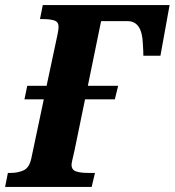

<svg xmlns="http://www.w3.org/2000/svg" viewBox="-41 -734 686 754"><path d="M-21 0 -10 -55H2Q29 -55 51.5 -65Q74 -75 82 -112L131 -344H55L66 -397H142L185 -599Q187 -608 188 -616Q189 -624 189 -629Q189 -648 172.5 -653.5Q156 -659 128 -659H116L127 -714H625L589 -515H522Q522 -533 520 -562Q517 -651 460 -651H356L304 -397H423L410 -344H293L252 -145Q246 -119 243 -105.5Q240 -92 240 -87Q240 -67 257.5 -61Q275 -55 303 -55H332L319 0Z"/></svg>

Font: Noto Serif Condensed ExtraBold
Style: Italic
Weight: 800
Width: 3
Italic angle: -12°
Designer: Monotype Design Team
Foundry: Monotype Imaging Inc.
Version: Version 2.014; ttfautohint (v1.8.4.7-5d5b)